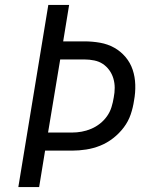

<svg xmlns="http://www.w3.org/2000/svg" viewBox="-20 -755 640 775"><path d="M54 0 175 -735H259L235 -588H321Q353 -588 384 -582.5Q415 -577 441 -562.5Q467 -548 486.5 -525Q506 -502 515.5 -473.5Q525 -445 526 -413Q527 -381 521 -349Q517 -321 507.5 -293Q498 -265 479.5 -240.5Q461 -216 436.5 -197Q412 -178 384.5 -167Q357 -156 328 -151.5Q299 -147 271 -147H162L138 0ZM174 -220H271Q290 -220 309.5 -223.5Q329 -227 348 -235Q367 -243 383.5 -256Q400 -269 412 -286Q424 -303 430 -322.5Q436 -342 439 -361Q443 -381 443 -400.5Q443 -420 437.5 -438.5Q432 -457 421 -472Q410 -487 395 -497Q380 -507 360.5 -511Q341 -515 321 -515H223Z"/></svg>

Font: Iosevka Extended Oblique
Style: Regular
Weight: 400
Width: 7
Italic angle: -9°
Monospace: yes
Designer: Belleve Invis
Foundry: Belleve Invis
Version: Version 32.0.1; ttfautohint (v1.8.4)